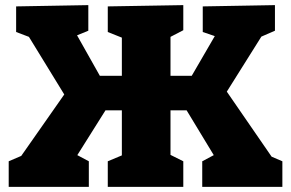

<svg xmlns="http://www.w3.org/2000/svg" viewBox="-20 -730 1136 750"><path d="M866 -372 1041 -118 1083 -100V0H770V-100L815 -124L709 -299H646V-125L696 -100V0H401V-100L456 -123V-299H392L282 -124L327 -100V0H14V-100L63 -121L231 -361L93 -586L43 -605V-705L325 -710V-610L281 -592L370 -434H456V-583L401 -605V-705L696 -710V-612L646 -586V-434H729L819 -589L772 -605V-705L1054 -710V-610L1001 -587Z"/></svg>

Font: Bitter Pro Black
Style: Regular
Weight: 900
Designer: Sol Matas, and Bitter project Authors
Foundry: Sol Matas
Version: Version 1.010